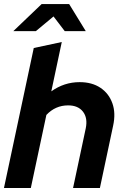

<svg xmlns="http://www.w3.org/2000/svg" viewBox="-22 -940 624 960"><path d="M-2.2 0 146.8 -700 286.9 -729.9 234.5 -483.2Q298.8 -529.3 376.2 -529.3Q438.1 -529.3 480.4 -500.9Q522.6 -472.5 540 -423.3Q557.4 -374.2 543.6 -311.3L477.5 0H343.3L406.7 -298Q417.4 -349.8 393 -381.5Q368.6 -413.1 318.6 -413.1Q286.9 -413.1 259.7 -401.2Q232.5 -389.3 209.9 -365.3L132.1 0ZM44.5 -784.3 186.1 -919.6H323.8L406.9 -784.3H301.7L245.6 -857.8L157.3 -784.3Z"/></svg>

Font: Red Hat Display
Style: Italic
Weight: 300
Italic angle: -12°
Designer: Pentagram, MCKL
Foundry: Pentagram, MCKL
Version: Version 1.023